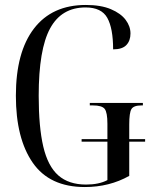

<svg xmlns="http://www.w3.org/2000/svg" viewBox="-20 -744 616 774"><path d="M322 10Q180 10 112 -88Q44 -186 44 -358Q44 -534 117 -629Q190 -724 326 -724Q387 -724 427 -707Q467 -690 486.5 -664Q506 -638 506 -609Q506 -580 489.5 -562.5Q473 -545 436 -545Q436 -630 412.5 -672Q389 -714 325 -714Q228 -714 182 -629.5Q136 -545 136 -358Q136 -232 154.5 -153Q173 -74 215 -37Q257 0 327 0Q379 0 413 -18V-173H309V-183H413V-245Q413 -291 402 -305Q391 -319 355 -319H342V-329H556V-319H550Q519 -319 510 -304.5Q501 -290 501 -242V-183H565V-173H501V-35Q421 10 322 10Z"/></svg>

Font: Noto Serif Display ExtraCondensed
Style: Regular
Weight: 400
Width: 2
Designer: Monotype Design Team
Foundry: Monotype Imaging Inc.
Version: Version 2.009